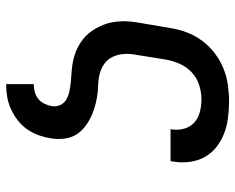

<svg xmlns="http://www.w3.org/2000/svg" viewBox="-92 -476 783 640"><g transform="rotate(90 300.0 -156.5)"><path d="M261 215V123H262Q274 123 287 119.5Q300 116 310 108Q320 100 326 88Q332 76 334 64Q337 48 330.5 34.5Q324 21 311.5 14Q299 7 284 4Q269 1 253.5 -0.5Q238 -2 222.5 -3Q207 -4 192 -6.5Q177 -9 163 -13.5Q149 -18 136 -25Q123 -32 111.5 -41Q100 -50 91 -61Q82 -72 75 -84.5Q68 -97 62.5 -111Q57 -125 54.5 -140Q52 -155 51.5 -170Q51 -185 52.5 -200.5Q54 -216 57 -232L74 -332Q78 -359 88 -386Q98 -413 115.5 -437Q133 -461 157 -479.5Q181 -498 208 -509Q235 -520 263 -524Q291 -528 318 -528Q346 -528 373.5 -524.5Q401 -521 425.5 -511.5Q450 -502 470.5 -486Q491 -470 503.5 -447.5Q516 -425 520 -397.5Q524 -370 519 -343L518 -333H411L412 -338Q415 -360 409 -380Q403 -400 388 -413Q373 -426 352.5 -431Q332 -436 311 -436Q287 -436 263 -428Q239 -420 221 -403Q203 -386 193 -363Q183 -340 179 -317L163 -217Q159 -197 160.5 -177Q162 -157 170 -140Q178 -123 193.5 -112Q209 -101 228 -96.5Q247 -92 267.5 -91.5Q288 -91 307 -87.5Q326 -84 344.5 -78Q363 -72 379.5 -63Q396 -54 410 -41.5Q424 -29 432.5 -12.5Q441 4 443 24Q445 44 442 64Q439 84 432 104.5Q425 125 412.5 143.5Q400 162 382 176Q364 190 344 199Q324 208 303.5 211.5Q283 215 262 215Z"/></g></svg>

Font: Iosevka Semibold Extended
Style: Italic
Weight: 600
Width: 7
Italic angle: -9°
Monospace: yes
Designer: Belleve Invis
Foundry: Belleve Invis
Version: Version 32.5.0; ttfautohint (v1.8.4)